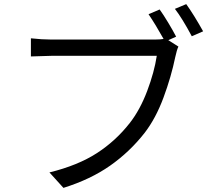

<svg xmlns="http://www.w3.org/2000/svg" viewBox="-20 -877 1040 932"><path d="M966 -725 911 -701Q864 -789 829 -834L884 -857Q920 -807 966 -725ZM846 -651Q838 -634 831 -601Q811 -504 773.5 -403Q736 -302 682 -232Q609 -139 514 -72.5Q419 -6 288 35L220 -40Q358 -74 450 -133.5Q542 -193 610 -280Q660 -344 694.5 -435.5Q729 -527 741 -606H229Q205 -606 130 -603V-691Q184 -685 230 -685H731Q758 -685 774 -688Q735 -758 701 -808L755 -831Q773 -806 796.5 -767Q820 -728 835 -699L797 -682Z"/></svg>

Font: Noto Sans SC
Style: Regular
Weight: 400
Designer: Ryoko NISHIZUKA ____ (kana & ideographs); Paul D. Hunt (Latin, Greek & Cyrillic); Wenlong ZHANG ___ (bopomofo); Sandoll 
Foundry: Adobe Systems Incorporated
Version: Version 1.004